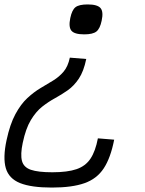

<svg xmlns="http://www.w3.org/2000/svg" viewBox="-34 -650 654 866"><path d="M200 196Q107 196 56.5 175.8Q6 155.5 -7.8 108.5Q-21.5 61.5 -4.5 -17.5Q11 -90 35.5 -135.2Q60 -180.5 89.5 -207.8Q119 -235 149 -252.8Q179 -270.5 206 -287Q233 -303.5 252.8 -326.8Q272.5 -350 281 -390L355 -384Q343.5 -328 321.5 -295.2Q299.5 -262.5 271.8 -243Q244 -223.5 214.2 -207.2Q184.5 -191 156.2 -168.8Q128 -146.5 105 -108.2Q82 -70 68.5 -5.5Q57.5 46.5 65 75.5Q72.5 104.5 105.2 115.8Q138 127 202 127Q270.5 127 311.2 113Q352 99 374.2 65.5Q396.5 32 407.5 -26L481 -20Q465 62 434 109.2Q403 156.5 347 176.2Q291 196 200 196ZM346 -495Q302 -495 288.2 -511.5Q274.5 -528 283 -568.5Q290.5 -605 306.5 -617.5Q322.5 -630 361.5 -630Q405 -630 419.2 -613.8Q433.5 -597.5 424.5 -556.5Q417 -520.5 400.8 -507.8Q384.5 -495 346 -495Z"/></svg>

Font: Victor Mono Thin
Style: Italic
Weight: 100
Italic angle: -12°
Monospace: yes
Designer: Rune Bjørnerås
Version: Version 1.561;gftools[0.9.30]